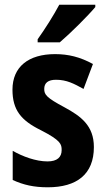

<svg xmlns="http://www.w3.org/2000/svg" viewBox="-20 -852 447 816"><path d="M385 -822V-832H232C208 -787 174 -733 140 -685V-672H234C282 -713 355 -786 385 -822ZM379 -227C379 -318 324 -358 254 -396C177 -437 168 -450 168 -474C168 -500 185 -513 218 -513C264 -513 295 -496 335 -474L375 -580C320 -610 270 -622 214 -622C101 -622 33 -568 33 -471C33 -384 70 -340 153 -299C239 -255 242 -239 242 -214C242 -184 223 -166 182 -166C132 -166 76 -187 34 -211V-87C80 -66 124 -56 183 -56C306 -56 379 -111 379 -227Z"/></svg>

Font: Noto Sans Malayalam UI Condensed
Style: Bold
Weight: 700
Width: 3
Designer: Jelle Bosma - Monotype Design Team
Foundry: Monotype Imaging Inc.
Version: Version 2.104